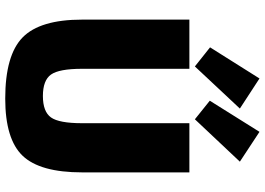

<svg xmlns="http://www.w3.org/2000/svg" viewBox="-159 -839 1012 734"><g transform="rotate(90 347.0 -472.0)"><path d="M395 -883 234 -711 161 -769 280 -958ZM598 -883 436 -711 365 -768 484 -958ZM639 -690V-280Q639 -119 575.5 -52.5Q512 14 357 14Q191 14 123 -52.5Q55 -119 55 -280V-690H243V-280Q243 -192 265 -161Q287 -130 347 -130Q407 -130 429 -161Q451 -192 451 -280V-690Z"/></g></svg>

Font: Exo 2.0 Extra Bold
Style: Regular
Weight: 800
Designer: Natanael Gama
Version: Version 1.001;PS 001.001;hotconv 1.0.70;makeotf.lib2.5.58329